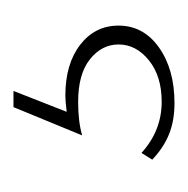

<svg xmlns="http://www.w3.org/2000/svg" viewBox="-17 -23 279 285"><g transform="rotate(-90 122.5 119.5)"><path d="M227 156Q227 193 194.5 216Q162 239 112 239Q86 239 66 231Q46 223 28 206L38 190Q71 220 114 220Q152 220 175.5 201Q199 182 199 156Q199 131 177 113.5Q155 96 114 96Q84 96 64 102L106 0H130L99 79Q115 77 123 77Q170 77 198.5 99Q227 121 227 156Z"/></g></svg>

Font: Ysabeau SC Extralight
Style: Regular
Weight: 200
Designer: Christian Thalmann (Catharsis Fonts)
Version: Version 0.003